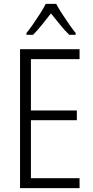

<svg xmlns="http://www.w3.org/2000/svg" viewBox="-20 -967 480 987"><path d="M389 0H83V-714H389V-663H139V-399H375V-349H139V-51H389ZM269 -947Q281 -924 299.5 -895.5Q318 -867 337 -840Q356 -813 369 -797V-788H336Q313 -810 289 -840Q265 -870 242 -898Q220 -870 195.5 -839.5Q171 -809 150 -788H116V-797Q132 -817 150.5 -843.5Q169 -870 186.5 -897.5Q204 -925 215 -947Z"/></svg>

Font: Noto Sans Gurmukhi UI Condensed Light
Style: Regular
Weight: 300
Width: 3
Designer: Jelle Bosma - Monotype Design Team
Foundry: Monotype Imaging Inc.
Version: Version 2.004; ttfautohint (v1.8.4.7-5d5b)